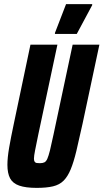

<svg xmlns="http://www.w3.org/2000/svg" viewBox="-20 -905 503 933"><path d="M158 8Q105 8 73.5 -3Q42 -14 29 -38.5Q16 -63 16 -104Q16 -139 24.5 -188Q33 -237 47 -303L128 -688H259L166 -251Q156 -202 150.5 -174.5Q145 -147 145 -134Q145 -124 148.5 -119Q152 -114 158 -113Q164 -112 174 -112Q187 -112 195.5 -116Q204 -120 210 -133.5Q216 -147 223 -175Q230 -203 240 -251L333 -688H463L381 -303Q364 -225 351 -171Q338 -117 323.5 -82Q309 -47 289 -27Q269 -7 237.5 0.5Q206 8 158 8ZM247 -740V-745L301 -885H428V-880L353 -740Z"/></svg>

Font: Saira ExtraCondensed ExtraBold
Style: Italic
Weight: 800
Width: 2
Italic angle: -12°
Designer: Hector Gatti with collaboration of the Omnibus-Type team
Foundry: Omnibus-Type
Version: Version 1.101